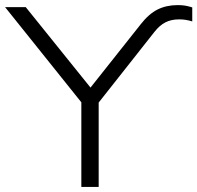

<svg xmlns="http://www.w3.org/2000/svg" viewBox="-22 -733 774 753"><path d="M297 0V-362L312 -313L-2 -705H79L339 -382H327L530 -638Q562 -679 596.5 -696Q631 -713 675 -713Q691 -713 703.5 -711Q716 -709 732 -704V-649Q719 -653 707 -655Q695 -657 680 -657Q650 -657 627 -645.5Q604 -634 583 -607L351 -313L365 -362V0Z"/></svg>

Font: Nunito Sans 10pt SemiExpanded Light
Style: Regular
Weight: 300
Width: 6
Designer: Vernon Adams
Foundry: Vernon Adams
Version: Version 3.101;gftools[0.9.27]